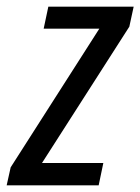

<svg xmlns="http://www.w3.org/2000/svg" viewBox="-50 -556 421 576"><path d="M-30 0H246L260 -67H76L338 -476L351 -536H95L81 -470H248L-18 -54Z"/></svg>

Font: Noto Sans Condensed
Style: Italic
Weight: 400
Width: 3
Italic angle: -12°
Designer: Monotype Design Team
Foundry: Monotype Imaging Inc.
Version: Version 2.013